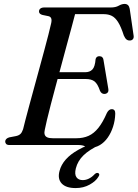

<svg xmlns="http://www.w3.org/2000/svg" viewBox="-20 -738 700 977"><path d="M233.5 -370.5H413.5Q436.5 -370.5 450 -384.2Q463.5 -398 466.5 -437.5Q468.5 -445 473.5 -448.5Q478.5 -452 485 -452Q495 -452 500.2 -447Q505.5 -442 506.5 -433.5L531 -287Q533.5 -273 527.5 -266.8Q521.5 -260.5 512.5 -260Q504 -259.5 498.2 -263.8Q492.5 -268 489 -275.5Q477 -311 461.2 -323.5Q445.5 -336 416 -336H223ZM381 0H29.5Q16.5 0 11.5 -5.2Q6.5 -10.5 6.5 -18Q6.5 -25.5 12.2 -31Q18 -36.5 27 -39L61 -45.5Q75.5 -48.5 83.8 -56.2Q92 -64 97.5 -80.5Q101 -96.5 109.5 -128.2Q118 -160 129.2 -202.2Q140.5 -244.5 153.8 -292.5Q167 -340.5 180.2 -389.2Q193.5 -438 205.5 -482.5Q217.5 -527 226.5 -562.2Q235.5 -597.5 240 -618Q244 -634.5 240.8 -643.8Q237.5 -653 227.5 -655.5L196 -662Q188.5 -664 183.5 -668.2Q178.5 -672.5 178.5 -679.5Q178.5 -689 185.5 -694.5Q192.5 -700 205.5 -700H544Q568.5 -700 584.2 -709Q600 -718 614 -718Q635.5 -718 640 -693.5L659.5 -559.5Q662 -547 657.2 -540Q652.5 -533 643 -532Q632 -531 624.2 -536.8Q616.5 -542.5 610 -557.5Q596 -601.5 581.2 -625Q566.5 -648.5 549 -657.2Q531.5 -666 508 -666H362Q355 -638.5 343.8 -597.2Q332.5 -556 319.2 -506.8Q306 -457.5 291.8 -405Q277.5 -352.5 263.8 -301.5Q250 -250.5 238.5 -206Q227 -161.5 219 -128Q211 -94.5 208 -78Q204.5 -64 207.2 -54Q210 -44 220.2 -39.2Q230.5 -34.5 249 -34.5H368Q403.5 -34.5 430.8 -46.8Q458 -59 480.8 -87.5Q503.5 -116 524 -163.5Q534 -182.5 548.5 -182.5Q567 -182.5 566.5 -159.5Q565.5 -124.5 555.2 -93Q545 -61.5 528 -37.5Q511 -13.5 488.5 0Q466 13.5 441.5 13.5Q426 13.5 413 6.8Q400 0 381 0ZM480 -18 485.5 0Q434 24 404.8 52.5Q375.5 81 366 118.5Q358.5 148.5 368.8 163.5Q379 178.5 401 178.5Q417 178.5 432.5 170.8Q448 163 460 150Q465 145 469.5 143Q474 141 479 142.5Q483 143.5 484.8 148.5Q486.5 153.5 480.5 162Q467.5 184 436.2 201.5Q405 219 365 219Q315.5 219 293.8 195.5Q272 172 283 131.5Q291 100.5 314.5 73.8Q338 47 379 24Q420 1 480 -18Z"/></svg>

Font: Fraunces
Style: Italic
Weight: 400
Italic angle: -16°
Version: Version 1.000;[b76b70a41]